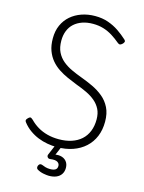

<svg xmlns="http://www.w3.org/2000/svg" viewBox="-194 -1255 1231 1638"><g transform="rotate(15 421.5 -436.5)"><path d="M406 19Q366 19 323.5 11.5Q281 4 241 -12Q201 -28 164.5 -54Q128 -80 100 -116Q92 -126 92.5 -134Q93 -142 105 -154Q116 -166 124.5 -167Q133 -168 149 -153Q180 -121 218.5 -98Q257 -75 304 -62.5Q351 -50 406 -50Q468 -50 518 -66.5Q568 -83 603 -114.5Q638 -146 656.5 -192Q675 -238 675 -296Q675 -349 656 -386.5Q637 -424 604 -452Q571 -480 527 -501Q483 -522 433 -540Q390 -557 347 -576Q304 -595 265.5 -620.5Q227 -646 198 -680.5Q169 -715 152 -761Q135 -807 135 -869Q135 -935 158 -986Q181 -1037 222 -1072.5Q263 -1108 318 -1127Q373 -1146 436 -1146Q500 -1146 551.5 -1128Q603 -1110 646 -1081Q689 -1052 727 -1017Q737 -1008 735.5 -999.5Q734 -991 725 -981Q714 -970 704.5 -967Q695 -964 684 -972Q646 -1004 608.5 -1027.5Q571 -1051 528.5 -1064Q486 -1077 436 -1077Q383 -1077 341.5 -1062.5Q300 -1048 270.5 -1021.5Q241 -995 225.5 -956Q210 -917 210 -869Q210 -809 230.5 -767.5Q251 -726 286 -697Q321 -668 365 -647.5Q409 -627 458 -609Q510 -590 562 -565.5Q614 -541 656.5 -506Q699 -471 724.5 -420Q750 -369 750 -296Q750 -224 726 -166Q702 -108 656.5 -66.5Q611 -25 548 -3Q485 19 406 19ZM405 273Q388 273 358 267.5Q328 262 302 247Q292 241 291 231Q290 221 294 212Q300 200 308 197Q316 194 327 198Q340 204 359 209.5Q378 215 400 215Q432 215 447.5 204.5Q463 194 463 171Q463 150 444 138Q425 126 382 132Q372 133 366.5 131Q361 129 356 123Q351 116 351 109.5Q351 103 355 95L399 -9H453L404 106L381 92Q422 78 455.5 83.5Q489 89 509 112Q529 135 529 171Q529 203 514 226Q499 249 471.5 261Q444 273 405 273Z"/></g></svg>

Font: Playwrite BR Light
Style: Regular
Weight: 300
Version: Version 1.003